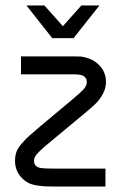

<svg xmlns="http://www.w3.org/2000/svg" viewBox="-20 -685 454 705"><path d="M171.9 -544.9 77.1 -665H143.1L210.9 -588.9L278.8 -665H345.2L250 -544.9ZM57.1 -412.1V-478H249Q266.6 -478 277.1 -477.3Q287.6 -476.6 304.4 -470.9Q321.3 -465.3 335 -454.1Q369.1 -427.2 369.1 -383.8Q369.1 -360.4 357.2 -339.1Q345.2 -317.9 330.3 -303.5Q315.4 -289.1 285.2 -264.2L172.9 -170.9Q149.9 -151.9 141.8 -145Q133.8 -138.2 122.6 -127Q111.3 -115.7 108.2 -108.9Q105 -102.1 105 -94.2Q105 -81.1 113.8 -74.2Q120.6 -68.8 135 -67.4Q149.4 -65.9 185.1 -65.9H367.2V0H185.1Q158.7 0 145.5 -0.7Q132.3 -1.5 112.8 -4.6Q93.3 -7.8 79.8 -15.9Q66.4 -23.9 55.2 -37.1Q35.2 -61.5 35.2 -94.2Q35.2 -112.3 40.3 -127Q45.4 -141.6 60.5 -158.7Q75.7 -175.8 87.2 -186.3Q98.6 -196.8 127.9 -221.2L238.8 -314Q280.8 -348.6 289.6 -360.4Q298.8 -372.1 298.8 -383.8Q298.8 -397.9 287.1 -405.8Q277.3 -412.1 249 -412.1Z"/></svg>

Font: Gidolinya
Style: Regular
Weight: 400
Version: Version 1.0.3